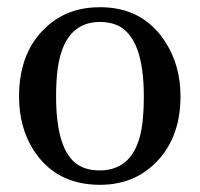

<svg xmlns="http://www.w3.org/2000/svg" viewBox="-20 -499 555 534"><path d="M482 -231Q482 -108 404 -38Q345 15 258 15Q135 15 73 -82Q33 -145 33 -231Q33 -356 111 -426Q170 -479 258 -479Q378 -479 440 -382Q482 -317 482 -231ZM380 -231Q380 -393 308 -428Q286 -438 258 -438Q145 -438 137 -270Q136 -253 136 -231Q136 -81 196 -41Q221 -25 257 -25Q367 -25 378 -176Q380 -199 380 -231Z"/></svg>

Font: cwTeXKai
Style: Medium
Weight: 500
Version: Version 1.17